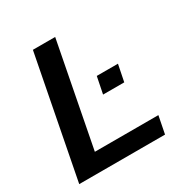

<svg xmlns="http://www.w3.org/2000/svg" viewBox="-160 -817 912 947"><g transform="rotate(-30 296.5 -344.0)"><path d="M530.3 -99.6 510.7 0H22L155.3 -688H282.2L168.5 -99.6ZM484.4 -418.9 465.3 -323.7H344.7L363.8 -418.9Z"/></g></svg>

Font: Arimo SemiBold
Style: Italic
Weight: 600
Italic angle: -12°
Version: Version 1.33